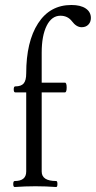

<svg xmlns="http://www.w3.org/2000/svg" viewBox="-20 -746 384 769"><path d="M39 3Q33 3 33 -9Q33 -21 39 -21Q85 -21 85 -59V-376H41Q35 -376 35 -388Q35 -400 41 -400Q65 -400 75 -412Q85 -424 85 -452Q85 -579 132.5 -652.5Q180 -726 266 -726Q303 -726 323.5 -712Q344 -698 344 -674Q344 -658 334 -647.5Q324 -637 307 -637Q286 -637 268 -661Q251 -683 222 -683Q187 -683 167 -643Q147 -603 147 -535V-415H240Q247 -415 247 -395.5Q247 -376 240 -376H147V-59Q147 -21 205 -21Q210 -21 210 -9Q210 3 205 3Q163 0 122 0Q81 0 39 3Z"/></svg>

Font: Junicode Cond Light
Style: Regular
Weight: 300
Width: 3
Designer: Peter S. Baker
Version: Version 2.201